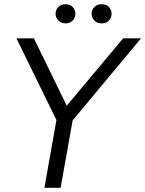

<svg xmlns="http://www.w3.org/2000/svg" viewBox="-20 -892 690 912"><path d="M650 -710 325 -320 268 0H191L248 -322L58 -710H141L297 -390L565 -710ZM463 -781Q441 -781 428 -794.5Q415 -808 415 -827Q415 -845 428 -858.5Q441 -872 463 -872Q485 -872 497.5 -858.5Q510 -845 510 -827Q510 -808 497.5 -794.5Q485 -781 463 -781ZM292 -781Q270 -781 257 -794.5Q244 -808 244 -827Q244 -845 257 -858.5Q270 -872 292 -872Q313 -872 325.5 -858.5Q338 -845 338 -827Q338 -808 325.5 -794.5Q313 -781 292 -781Z"/></svg>

Font: Livvic
Style: Italic
Weight: 400
Italic angle: -10°
Designer: Jacques Le Bailly, Baron von Fonthausen
Version: Version 1.001; ttfautohint (v1.8.2)